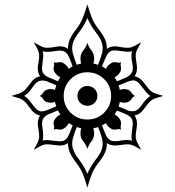

<svg xmlns="http://www.w3.org/2000/svg" viewBox="-20 -664 814 895"><path d="M741.2 -216.8Q718.8 -210.4 705.6 -206.3Q692.4 -202.1 682.1 -193.4Q671.9 -184.6 657.2 -164.1Q633.3 -128.9 606.9 -126Q614.7 -115.2 617.4 -100.3Q620.1 -85.4 616.2 -63Q611.8 -38.6 612.8 -24.9Q613.8 -11.2 620.4 1.2Q627 13.7 638.2 34.2Q617.7 22.5 605.2 16.1Q592.8 9.8 579.1 8.8Q565.4 7.8 541 12.2Q518.6 15.6 503.7 13.2Q488.8 10.7 478 2.9Q479 24.9 469.7 46.4Q460.4 67.9 439 95.2Q418 121.1 407 150.1Q396 179.2 387.2 210.9Q378.9 179.2 367.4 150.1Q356 121.1 335.9 95.2Q314.5 67.9 305.4 46.4Q296.4 24.9 296.9 2.9Q286.6 10.7 271.7 13.2Q256.8 15.6 233.9 12.2Q209 7.8 195.6 8.8Q182.1 9.8 169.9 16.1Q157.7 22.5 137.2 34.2Q148.9 13.7 155.3 1.2Q161.6 -11.2 162.6 -24.9Q163.6 -38.6 159.2 -63Q154.3 -85.4 157 -100.3Q159.7 -115.2 167 -126Q140.6 -128.9 117.2 -164.1Q102.5 -184.6 92 -193.4Q81.5 -202.1 68.6 -206.3Q55.7 -210.4 33.2 -216.8Q55.7 -223.6 68.6 -227.8Q81.5 -231.9 92 -240.7Q102.5 -249.5 117.2 -270Q140.6 -305.2 167 -308.1Q159.7 -318.4 157 -333.5Q154.3 -348.6 159.2 -371.1Q163.6 -395.5 162.6 -408.9Q161.6 -422.4 155.3 -434.6Q148.9 -446.8 137.2 -466.8Q157.7 -455.6 169.9 -449Q182.1 -442.4 195.6 -441.4Q209 -440.4 233.9 -444.8Q256.8 -449.7 271.7 -447Q286.6 -444.3 296.9 -436Q296.4 -458.5 305.4 -480.2Q314.5 -502 335.9 -528.8Q356 -555.2 367.4 -584.2Q378.9 -613.3 387.2 -644Q396 -613.3 407 -584.2Q418 -555.2 439 -528.8Q460.4 -502 469.7 -480.2Q479 -458.5 478 -436Q488.8 -444.3 503.7 -447Q518.6 -449.7 541 -444.8Q565.4 -440.4 579.1 -441.4Q592.8 -442.4 605.2 -449Q617.7 -455.6 638.2 -466.8Q627 -446.8 620.4 -434.6Q613.8 -422.4 612.8 -408.9Q611.8 -395.5 616.2 -371.1Q620.1 -348.6 617.4 -333.5Q614.7 -318.4 606.9 -308.1Q633.3 -305.2 657.2 -270Q671.9 -249.5 682.1 -240.7Q692.4 -231.9 705.6 -227.8Q718.8 -223.6 741.2 -216.8ZM597.2 -367.2Q588.4 -405.3 596.7 -428.7L599.6 -426.3Q584 -420.9 562.5 -423.8Q541 -426.8 521.2 -428.7Q501.5 -430.7 490.2 -421.9Q485.4 -418 481.2 -411.6Q477.1 -405.3 470.2 -390.1Q463.4 -375 450.2 -343.8V-357.9Q458.5 -353 464.8 -349.4Q471.2 -345.7 478.5 -338.9L472.7 -338.4Q476.6 -354 493.2 -366.2Q506.3 -376.5 519 -374Q525.9 -372.6 532.2 -371.8Q538.6 -371.1 544.9 -374Q542 -368.2 542.2 -362.1Q542.5 -356 543.9 -349.1Q546.4 -337.4 537.1 -323.2Q523.4 -306.2 510.3 -302.7L511.2 -308.6Q515.6 -302.2 520 -294.7Q524.4 -287.1 526.9 -281.2L517.6 -282.2L535.2 -289.1Q544.9 -293 553.2 -296.4Q561.5 -299.8 568.8 -303.2Q585.9 -311.5 594.2 -325.2Q602.5 -338.9 597.2 -367.2ZM441.4 -360.4 434.6 -355.5Q449.7 -391.6 455.8 -416.3Q461.9 -440.9 455.1 -463.9Q448.2 -486.8 423.8 -517.1Q413.1 -530.8 402.6 -549.3Q392.1 -567.9 385.3 -584.5H389.2Q382.3 -567.9 372.3 -549.3Q362.3 -530.8 351.1 -517.1Q327.1 -486.8 320.1 -463.9Q313 -440.9 319.3 -416.3Q325.7 -391.6 340.3 -355.5L332.5 -360.4Q340.8 -362.8 348.6 -365.2Q356.4 -367.7 363.3 -369.6L360.4 -364.3Q357.4 -371.1 355.7 -380.6Q354 -390.1 356 -401.9Q358.9 -418.5 370.1 -431.2Q381.3 -445.8 387.2 -463.9Q391.1 -453.6 395 -445.8Q398.9 -438 404.8 -431.2Q415 -419.9 418 -401.9Q419.9 -390.1 418.2 -380.6Q416.5 -371.1 413.6 -364.3L409.7 -369.6Q418.5 -367.7 426.5 -365.2Q434.6 -362.8 441.4 -360.4ZM685.1 -219.2V-214.4Q670.9 -221.7 657.7 -239Q644.5 -256.3 631.6 -271.7Q618.7 -287.1 605 -289.1Q598.6 -289.6 591.3 -288.1Q584 -286.6 568.4 -280.5Q552.7 -274.4 521 -261.2L529.8 -271.5Q538.1 -254.9 538.6 -240.7L534.2 -243.7Q540.5 -246.1 549.1 -248Q557.6 -250 567.9 -248Q584 -245.1 590.8 -234.9Q599.6 -220.7 609.9 -216.8Q603.5 -214.8 599.1 -210.4Q594.7 -206.1 590.8 -199.2Q584 -189 567.9 -186Q557.6 -184.1 549.1 -186Q540.5 -188 534.2 -190.4L538.6 -194.3Q538.1 -177.7 530.3 -164.1L525.4 -171.4L543 -163.1Q552.2 -159.7 560.8 -156.2Q569.3 -152.8 577.1 -148.9Q594.2 -143.1 609.4 -147Q624.5 -150.9 641.1 -174.8Q662.6 -207 685.1 -219.2ZM322.8 -357.9 321.3 -348.6Q310.5 -375 303.2 -394.5Q295.9 -414.1 281.7 -422.9Q267.6 -431.6 236.8 -425.8Q197.8 -418.9 175.3 -425.8L177.7 -429.2Q183.6 -413.6 180.7 -392.1Q177.7 -370.6 176 -350.8Q174.3 -331.1 183.1 -319.8Q187 -315.4 192.9 -311Q198.7 -306.6 214.1 -300Q229.5 -293.5 261.2 -280.8L248 -281.2Q253.4 -293.9 264.2 -308.6L265.6 -302.7Q250 -306.6 237.8 -323.2Q227.5 -336.4 230 -349.1Q234.9 -364.3 230 -374Q235.8 -371.1 242.2 -371.8Q248.5 -372.6 254.9 -374Q267.6 -376.5 280.8 -366.2Q289.6 -359.9 294.7 -353Q299.8 -346.2 302.7 -338.9L296.4 -338.4Q303.2 -346.2 309.8 -349.6Q316.4 -353 322.8 -357.9ZM498 -216.8Q498 -262.7 465.6 -294.9Q433.1 -327.1 387.2 -327.1Q341.3 -327.1 309.1 -294.9Q276.9 -262.7 276.9 -216.8Q276.9 -170.9 309.1 -138.9Q341.3 -106.9 387.2 -106.9Q433.1 -106.9 465.6 -138.9Q498 -170.9 498 -216.8ZM599.6 -7.3 596.7 -4.4Q591.3 -20.5 594 -41.7Q596.7 -63 598.6 -83Q600.6 -103 591.8 -113.8Q588.4 -118.7 582.3 -123Q576.2 -127.4 560.8 -134.3Q545.4 -141.1 513.7 -153.3L526.9 -152.8Q524.4 -147 520 -139.6Q515.6 -132.3 511.2 -125.5L510.3 -131.3Q523.4 -127.9 537.1 -110.8Q546.4 -96.7 543.9 -85Q542.5 -78.6 542.2 -72.3Q542 -65.9 544.9 -59.1Q538.6 -63 532.2 -62.3Q525.9 -61.5 519 -60.1Q507.3 -57.6 493.2 -66.9Q483.9 -74.2 479.2 -80.8Q474.6 -87.4 472.7 -93.3L478.5 -92.8Q471.7 -87.9 464.8 -84.5Q458 -81.1 450.2 -76.2L452.6 -85.4Q463.9 -59.1 471.4 -39.6Q479 -20 492.9 -11.2Q506.8 -2.4 537.1 -7.8Q576.2 -15.1 599.6 -7.3ZM243.7 -271.5 249 -262.7 231.9 -271Q222.7 -274.9 214.1 -278.1Q205.6 -281.2 198.2 -285.2Q180.2 -291 164.8 -287.1Q149.4 -283.2 132.8 -258.8Q122.1 -242.2 111.6 -231.9Q101.1 -221.7 88.9 -214.4V-218.8Q104 -211.9 117.2 -194.8Q130.4 -177.7 143.1 -162.4Q155.8 -147 169.9 -145Q176.3 -144.5 183.3 -145.8Q190.4 -147 206.1 -153.1Q221.7 -159.2 253.4 -172.9L243.7 -164.1Q241.7 -169.9 239.3 -177.7Q236.8 -185.5 234.4 -194.8L239.7 -190.4Q233.4 -188 225.6 -186Q217.8 -184.1 207 -186Q189.9 -189 183.1 -199.2Q175.3 -212.9 165 -216.8Q175.8 -221.7 183.1 -234.9Q189.9 -245.1 207 -248Q217.8 -250 225.6 -248Q233.4 -246.1 239.7 -243.7L234.4 -240.7Q236.8 -247.6 239.3 -255.4Q241.7 -263.2 243.7 -271.5ZM434.6 -78.1 441.4 -74.2Q434.6 -69.8 426.5 -68.6Q418.5 -67.4 409.7 -64.5L413.6 -69.3Q416.5 -62.5 418.2 -53Q419.9 -43.5 418 -30.8Q414.6 -14.2 404.8 -2.9Q398.9 3.4 395 11.5Q391.1 19.5 387.2 29.8Q381.3 11.7 370.1 -2.9Q358.9 -15.6 356 -30.8Q354 -43.5 355.7 -53Q357.4 -62.5 360.4 -69.3L363.8 -64.5Q356.4 -66.9 348.9 -68.6Q341.3 -70.3 332.5 -74.2L340.3 -78.1Q325.7 -42.5 319.3 -17.8Q313 6.8 320.1 29.8Q327.1 52.7 351.1 83Q362.3 97.7 372.3 115.7Q382.3 133.8 389.2 150.4H385.3Q392.1 133.8 402.6 115.7Q413.1 97.7 423.8 83Q448.2 52.7 455.1 29.8Q461.9 6.8 455.8 -17.8Q449.7 -42.5 434.6 -78.1ZM323.2 -90.3V-76.2Q316.9 -81.1 310.1 -84.5Q303.2 -87.9 296.4 -92.8L302.7 -93.3Q299.8 -87.4 294.9 -80.8Q290 -74.2 280.8 -66.9Q266.6 -57.6 254.9 -60.1Q248.5 -61.5 242.2 -62.3Q235.8 -63 230 -59.1Q234.9 -70.3 230 -85Q227.5 -97.7 237.8 -110.8Q250 -127.4 265.6 -131.3L264.2 -125.5Q252.9 -141.1 248.5 -152.8L257.3 -151.4L238.8 -145Q230 -141.6 221.7 -137.7Q213.4 -133.8 205.1 -130.9Q188.5 -123 180.7 -109.4Q172.9 -95.7 178.2 -66.9Q184.6 -28.3 178.2 -4.4L174.8 -7.3Q190.4 -12.7 211.9 -10Q233.4 -7.3 253.4 -5.6Q273.4 -3.9 284.2 -12.2Q289.6 -16.6 293.7 -22.5Q297.9 -28.3 304.4 -43.5Q311 -58.6 323.2 -90.3ZM434.1 -216.8Q434.1 -197.3 420.4 -184.1Q406.7 -170.9 387.2 -170.9Q368.2 -170.9 354.5 -184.1Q340.8 -197.3 340.8 -216.8Q340.8 -236.8 354.5 -250Q368.2 -263.2 387.2 -263.2Q406.7 -263.2 420.4 -250Q434.1 -236.8 434.1 -216.8Z"/></svg>

Font: Lateef Light
Style: Regular
Weight: 300
Designer: SIL International
Foundry: SIL International
Version: Version 4.200